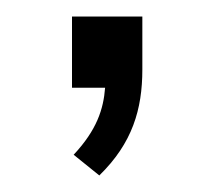

<svg xmlns="http://www.w3.org/2000/svg" viewBox="-20 -106 259 232"><path d="M69 81 100 106C140 67 152 26 152 -22V-86H67V0H107C105 26 97 51 69 81Z"/></svg>

Font: Poppy and Pepper Light
Style: Regular
Weight: 300
Designer: Thy Ha
Foundry: Thy Ha
Version: Version 0.001;Glyphs 3.2 (3227)